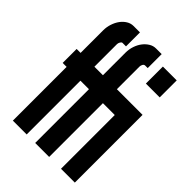

<svg xmlns="http://www.w3.org/2000/svg" viewBox="-209 -804 894 894"><g transform="rotate(45 238.0 -356.5)"><path d="M453 -448V-2H362V-356H284V-2H192V-356H136V-2H45V-356H19V-448H45V-597Q45 -619 52 -640Q59 -661 70.5 -676.5Q82 -692 97.5 -701.5Q113 -711 131 -711H173V-619H150Q145 -619 140.5 -611.5Q136 -604 136 -597V-448H192V-597Q192 -619 199 -640Q206 -661 218 -676.5Q230 -692 245.5 -701.5Q261 -711 279 -711H316V-619H300Q292 -619 288 -611.5Q284 -604 284 -597V-448ZM452 -674V-562H361V-674Z"/></g></svg>

Font: Fundamental  Brigade Condensed
Style: Regular
Weight: 400
Width: 3
Designer: Peter Wiegel, original typeface by Carl Albert Fahrenwaldt 1901
Foundry: Peter Wiegel
Version: Version 0.000 2012 initial release